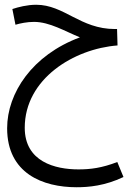

<svg xmlns="http://www.w3.org/2000/svg" viewBox="-20 -516 539 807"><path d="M302 271C353 271 421 265 499 228L473 165C408 190 360 196 310 196C212 196 84 164 84 21C84 -185 291 -311 474 -325L472 -394H463C317 -394 250 -496 132 -496C94 -496 56 -486 32 -478L45 -412C65 -418 94 -424 123 -424C189 -424 254 -384 316 -359C116 -285 10 -125 10 23C10 213 160 271 302 271Z"/></svg>

Font: Noto Sans Arabic UI XCn
Style: Regular
Weight: 400
Width: 2
Designer: Monotype Design Team, Nadine Chahine and Nizar Qandah
Foundry: Monotype Imaging Inc.
Version: Version 2.010